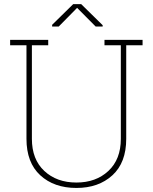

<svg xmlns="http://www.w3.org/2000/svg" viewBox="-20 -905 744 935"><path d="M29.3 0ZM480 -782.2V-775.9H445.8L355.5 -866.7L266.1 -775.9H233.9V-784.2L336.4 -884.8H375.5ZM214.8 -710.9V-684.6H135.3V-229Q135.3 -128.9 195.8 -72.5Q256.3 -16.1 352.1 -16.1Q447.3 -16.1 507.8 -72.5Q568.4 -128.9 568.4 -229V-684.6H488.8V-710.9H594.7H674.3V-684.6H594.7V-229Q594.7 -112.8 527.3 -51.3Q460 10.3 352.1 10.3Q243.2 10.3 176 -51.5Q108.9 -113.3 108.9 -229V-684.6H29.3V-710.9H108.9H135.3Z"/></svg>

Font: TypoPRO Roboto Slab
Style: Thin
Weight: 250
Designer: Google
Version: Version 1.100263; 2013; ttfautohint (v0.94.20-1c74) -l 8 -r 